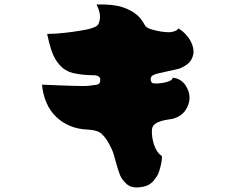

<svg xmlns="http://www.w3.org/2000/svg" viewBox="-20 -781 1040 855"><path d="M625 -669Q630 -659 646.5 -653Q663 -647 683 -643Q703 -639 720 -638Q737 -637 742 -638Q753 -640 762.5 -644Q772 -648 773 -655Q798 -641 816.5 -617Q835 -593 840.5 -565.5Q846 -538 830 -512Q823 -501 811.5 -493Q800 -485 783 -477Q778 -475 756 -470Q734 -465 712.5 -460.5Q691 -456 684 -454Q674 -452 662.5 -446.5Q651 -441 651 -428Q652 -411 663 -410Q674 -409 681 -409Q688 -410 701.5 -411.5Q715 -413 726 -417Q748 -423 749 -435Q786 -431 805.5 -402Q825 -373 824 -344Q823 -315 805.5 -289.5Q788 -264 753 -253Q746 -251 731 -249Q716 -247 699.5 -242.5Q683 -238 671 -229.5Q659 -221 657 -206Q655 -186 659.5 -161.5Q664 -137 674.5 -116.5Q685 -96 701 -86Q702 -75 698.5 -56.5Q695 -38 689.5 -20.5Q684 -3 678 5Q672 13 664.5 23Q657 33 643 41.5Q629 50 601 53Q564 57 543.5 38Q523 19 515 0Q507 -20 502.5 -37Q498 -54 492 -73Q487 -93 482 -106.5Q477 -120 463 -145Q450 -169 432 -185.5Q414 -202 370 -204Q326 -206 291.5 -220.5Q257 -235 232 -259Q203 -286 187 -323.5Q171 -361 167 -404Q172 -404 192.5 -403Q213 -402 241 -401Q269 -400 297 -399Q325 -398 346.5 -398Q368 -398 375 -399Q394 -401 409.5 -403.5Q425 -406 426 -419Q431 -447 393 -446Q387 -446 368 -447Q349 -448 326.5 -451.5Q304 -455 288 -461Q270 -469 257.5 -480Q245 -491 234 -506Q219 -527 208.5 -558.5Q198 -590 190 -630Q225 -630 265.5 -634.5Q306 -639 338.5 -644.5Q371 -650 380 -653Q394 -657 406 -662.5Q418 -668 422 -684Q427 -700 424.5 -718Q422 -736 410 -761Q484 -763 527 -748.5Q570 -734 595 -710Q605 -700 612 -690Q619 -680 625 -669Z"/></svg>

Font: Potta One
Style: Regular
Weight: 400
Designer: 108,108go
Foundry: Font Zone 108
Version: Version 1.000